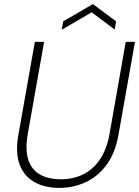

<svg xmlns="http://www.w3.org/2000/svg" viewBox="-20 -904 678 936"><path d="M269 12Q198 12 147.5 -16.5Q97 -45 75.5 -102.5Q54 -160 70 -249L150 -700H195L115 -249Q102 -172 118.5 -123.5Q135 -75 176 -52.5Q217 -30 277 -30Q335 -30 383.5 -53Q432 -76 466 -125Q500 -174 514 -251L593 -700H638L558 -249Q542 -158 499.5 -100.5Q457 -43 397 -15.5Q337 12 269 12ZM281 -759 288 -800 433 -884 546 -800 539 -760 427 -844Z"/></svg>

Font: DM Sans 12pt ExtraLight
Style: Italic
Weight: 250
Italic angle: -10°
Version: Version 4.004;gftools[0.9.30]